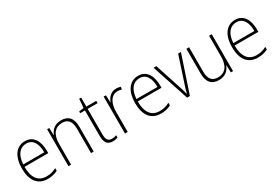

<svg xmlns="http://www.w3.org/2000/svg" viewBox="40 -1515 3417 2382"><g transform="rotate(-30 1748.5 -324.0)"><path d="M255 -539C121 -539 54 -421 54 -262C54 -99 122 10 270 10C327 10 370 -1 414 -23V-61C362 -34 325 -25 271 -25C154 -25 92 -110 93 -265H433V-297C433 -431 380 -539 255 -539ZM255 -505C352 -505 396 -418 395 -299H94C103 -435 163 -505 255 -505Z M772 -539C680 -539 629 -485 607 -426H604L599 -529H569V0H607V-300C607 -438 671 -505 769 -505C848 -505 893 -458 893 -351V0H931V-356C931 -482 874 -539 772 -539Z M1208 -24C1149 -24 1131 -62 1131 -135V-496H1273V-529H1131V-658H1103L1092 -531L1024 -521V-496H1092V-133C1092 -39 1122 10 1203 10C1233 10 1255 4 1274 -3V-36C1256 -29 1234 -24 1208 -24Z M1560 -538C1484 -538 1438 -483 1418 -424H1416L1411 -529H1379V0H1418V-288C1417 -406 1466 -501 1559 -501C1581 -501 1600 -498 1618 -492L1625 -528C1606 -535 1583 -538 1560 -538Z M1877 -539C1743 -539 1676 -421 1676 -262C1676 -99 1744 10 1892 10C1949 10 1992 -1 2036 -23V-61C1984 -34 1947 -25 1893 -25C1776 -25 1714 -110 1715 -265H2055V-297C2055 -431 2002 -539 1877 -539ZM1877 -505C1974 -505 2018 -418 2017 -299H1716C1725 -435 1785 -505 1877 -505Z M2269 0H2309L2486 -529H2446L2324 -157C2310 -115 2300 -80 2291 -45H2288C2279 -82 2269 -117 2255 -159L2134 -529H2094Z M2927 -529H2889V-232C2889 -91 2828 -25 2727 -25C2646 -25 2603 -73 2603 -182V-529H2564V-176C2564 -53 2617 10 2723 10C2818 10 2867 -44 2889 -103H2892L2896 0H2927Z M3265 -539C3131 -539 3064 -421 3064 -262C3064 -99 3132 10 3280 10C3337 10 3380 -1 3424 -23V-61C3372 -34 3335 -25 3281 -25C3164 -25 3102 -110 3103 -265H3443V-297C3443 -431 3390 -539 3265 -539ZM3265 -505C3362 -505 3406 -418 3405 -299H3104C3113 -435 3173 -505 3265 -505Z"/></g></svg>

Font: Noto Sans Myanmar UI SemiCondensed ExtraLight
Style: Regular
Weight: 200
Width: 4
Designer: Monotype Design Team
Foundry: Monotype Imaging Inc.
Version: Version 2.103